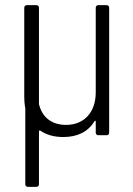

<svg xmlns="http://www.w3.org/2000/svg" viewBox="-20 -524 515 744"><path d="M351 -494V-166C351 -89 306 -40 236 -40C183 -40 145 -67 132 -117C131 -118 131 -120 131 -121V-494C131 -500 127 -504 121 -504H84C78 -504 74 -500 74 -494V-149C74 -135 75 -122 77 -109C78 -108 78 -106 78 -105V190C78 196 82 200 88 200H121C127 200 131 196 131 190V-15C131 -18 133 -19 136 -18C160 -1 191 7 225 7C280 7 321 -13 346 -54C348 -57 351 -57 351 -53V-10C351 -4 355 0 361 0H393C399 0 403 -4 403 -10V-494C403 -500 399 -504 393 -504H361C355 -504 351 -500 351 -494Z"/></svg>

Font: Barlow Semi Condensed Light
Style: Regular
Weight: 300
Width: 4
Designer: Jeremy Tribby
Foundry: Tribby Type
Version: Version 1.422;hotconv 1.0.109;makeotfexe 2.5.65596